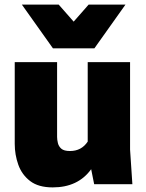

<svg xmlns="http://www.w3.org/2000/svg" viewBox="-20 -800 635 834"><path d="M209 14Q147 14 111 -13.5Q75 -41 59.5 -84.5Q44 -128 44 -175V-530H228V-205Q228 -193 231.5 -178.5Q235 -164 246.5 -154Q258 -144 284 -144Q334 -144 361 -185V-530H545V-150L555 0H389L376 -65Q319 14 209 14ZM390 -590H210L75 -780H235L300 -706L365 -780H525Z"/></svg>

Font: Tanohe Sans ExtraBold
Style: Regular
Weight: 800
Designer: Village Type and Design LLC & Cristiano Sobral
Foundry: Cooper Hewitt Smithsonian Design Museum
Version: Version 1.00;September 29, 2021;FontCreator 13.0.0.2655 64-b